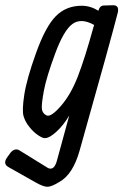

<svg xmlns="http://www.w3.org/2000/svg" viewBox="-89 -528 474 738"><path d="M225.1 -505.9Q258.3 -505.9 289.1 -486.8Q294.9 -506.8 310.1 -506.8L344.2 -507.8Q369.1 -508.8 364.3 -481.9Q341.3 -390.1 217.3 49.8Q191.4 143.1 138.2 171.9Q110.4 189 94.7 189.9Q79.1 190.9 47.4 172.9L-54.7 115.2Q-78.6 103 -63 79.1L-47.9 58.1Q-31.7 40 -14.6 49.8L96.2 118.2Q119.1 127.9 129.4 90.8L177.2 -84Q155.3 -46.9 128.2 -22Q101.1 2.9 84 2.9H82Q74.2 2.9 57.1 -8.5Q40 -20 24.2 -39.6Q8.3 -59.1 1.7 -81.1Q-4.9 -103 4.2 -163.1Q13.2 -223.1 49.6 -324.5Q85.9 -425.8 125.5 -465.8Q165 -505.9 225.1 -505.9ZM272.9 -432.1Q223.1 -460 189.7 -436Q156.2 -412.1 122.8 -321.5Q89.4 -231 79.8 -179.9Q70.3 -128.9 71.8 -110.8Q73.2 -92.8 89.6 -84.5Q106 -76.2 144.5 -120.1Q183.1 -164.1 210.2 -234.1Q237.3 -304.2 270 -422.9Z"/></svg>

Font: Allan
Style: Regular
Weight: 400
Designer: Anton Koovit
Foundry: Anton Koovit
Version: Version 1.002